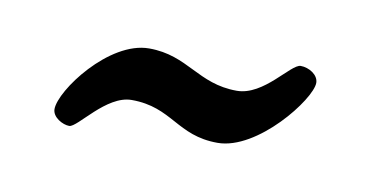

<svg xmlns="http://www.w3.org/2000/svg" viewBox="-31 -342 447 232"><g transform="rotate(10 193.0 -226.0)"><path d="M241 -177C290 -177 346 -249 346 -269C346 -279 334 -286 324 -286C312 -286 286 -243 253 -243C205 -243 188 -275 140 -275C91 -275 40 -206 40 -183C40 -173 53 -166 61 -166C71 -166 99 -210 130 -210C180 -210 191 -177 241 -177Z"/></g></svg>

Font: EB Garamond SC 08
Style: Regular
Weight: 400
Version: Version 0.016